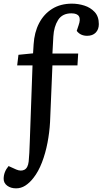

<svg xmlns="http://www.w3.org/2000/svg" viewBox="-57 -802 561 1051"><path d="M334 -729Q284 -729 261 -692.5Q238 -656 235 -602L230 -509H371L367 -444H230L217 -134Q214 -78 203 -20.5Q192 37 172.5 87.5Q153 138 126 172Q105 199 81.5 214Q58 229 31 229Q2 229 -17.5 214.5Q-37 200 -37 177Q-37 139 -10 107L32 126Q58 137 77 127Q96 117 100 82Q102 59 103.5 35Q105 11 106 -25L121 -444H37L44 -502L124 -510L127 -559Q131 -625 157 -675Q183 -725 228.5 -753.5Q274 -782 337 -782Q371 -782 404.5 -771.5Q438 -761 461 -736.5Q484 -712 484 -670Q484 -641 467 -623.5Q450 -606 420 -606Q383 -606 363 -633L373 -663Q397 -729 334 -729Z"/></svg>

Font: Literata 12pt Medium
Style: Italic
Weight: 500
Italic angle: -2°
Designer: Latin by Veronika Burian and Jose Scaglione. Greek by Irene Vlachou. Cyrillic by Vera Evstafieva
Foundry: TypeTogether
Version: Version 3.002